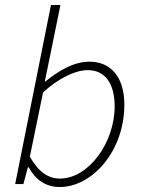

<svg xmlns="http://www.w3.org/2000/svg" viewBox="-20 -740 565 772"><path d="M220 12C352 12 480 -134 480 -319C480 -431 425 -492 340 -492C274 -492 213 -453 162 -412H160L180 -509L223 -720H185L41 0H74L92 -67H96C121 -19 163 12 220 12ZM221 -22C175 -22 136 -47 100 -110L153 -368C208 -420 279 -458 333 -458C399 -458 441 -409 441 -312C441 -166 336 -22 221 -22Z"/></svg>

Font: Source Sans Pro Light
Style: Italic
Weight: 300
Italic angle: -11°
Designer: Paul D. Hunt
Foundry: Adobe Systems Incorporated
Version: Version 3.006;hotconv 1.0.111;makeotfexe 2.5.65597